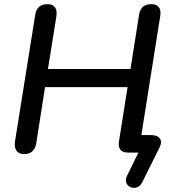

<svg xmlns="http://www.w3.org/2000/svg" viewBox="-20 -732 846 921"><path d="M663 141Q653 161 637 166.5Q621 172 606.5 166Q592 160 586 145Q580 130 590 110L644 0H595Q542 0 551 -56L592 -314H196L154 -45Q145 7 96 7Q70 7 59 -9Q48 -25 52 -54L149 -661Q157 -712 207 -712Q260 -712 250 -651L210 -401H606L647 -661Q655 -712 705 -712Q759 -712 748 -651L658 -84H705Q735 -84 747 -67.5Q759 -51 744 -22Z"/></svg>

Font: Nunito SemiBold
Style: Italic
Weight: 600
Italic angle: -9°
Designer: Vernon Adams
Foundry: Vernon Adams
Version: Version 3.601; ttfautohint (v1.8.2.53-6de2)